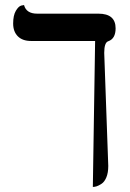

<svg xmlns="http://www.w3.org/2000/svg" viewBox="-20 -570 515 759"><path d="M392 -361 408 86Q408 113 400.5 131Q393 149 381.5 156.5Q370 164 362 166.5Q354 169 347 169L356 -408H103Q69 -408 50.5 -426.5Q32 -445 32 -477Q32 -509 42.5 -527Q53 -545 64 -548L75 -550Q84 -516 127 -516H369Q437 -516 437 -458Q437 -417 408 -407Q392 -402 392 -361Z"/></svg>

Font: Libertinus Sans
Style: Regular
Weight: 400
Designer: Philipp H. Poll
Foundry: Khaled Hosny
Version: Version 6.1